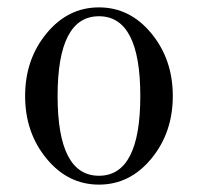

<svg xmlns="http://www.w3.org/2000/svg" viewBox="-20 -488 536 520"><path d="M248 -12Q360 -12 360 -228Q360 -444 248 -444Q136 -444 136 -228Q136 -12 248 -12ZM248 12Q164 12 106 -58.5Q48 -129 48 -228Q48 -327 106 -397.5Q164 -468 248 -468Q332 -468 390 -397.5Q448 -327 448 -228Q448 -129 390 -58.5Q332 12 248 12Z"/></svg>

Font: Old Standard TT
Style: Regular
Weight: 400
Designer: Alexey Kryukov <alexios@thessalonica.org.ru>
Version: Version 2.2